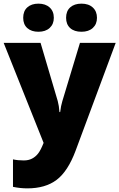

<svg xmlns="http://www.w3.org/2000/svg" viewBox="-21 -787 651 1047"><path d="M-1 -553.2H200.2L293.9 -235.8Q300.8 -210.9 303.2 -175.8H307.1Q311 -209.5 318.8 -234.9L415 -553.2H609.9L391.1 35.2Q349.1 147.5 287.8 193.8Q226.6 240.2 127.9 240.2Q89.8 240.2 49.8 231.9V82Q75.7 87.9 108.9 87.9Q134.3 87.9 153.3 78.1Q172.4 68.4 186.5 50.5Q200.7 32.7 216.8 -7.8ZM105.5 -689.9Q105.5 -726.6 127.9 -746.8Q150.4 -767.1 188.5 -767.1Q227.1 -767.1 249.8 -746.3Q272.5 -725.6 272.5 -689.9Q272.5 -655.3 249.8 -634.5Q227.1 -613.8 188.5 -613.8Q150.4 -613.8 127.9 -633.8Q105.5 -653.8 105.5 -689.9ZM339.4 -689.9Q339.4 -726.6 361.8 -746.8Q384.3 -767.1 423.3 -767.1Q462.4 -767.1 485.1 -746.1Q507.8 -725.1 507.8 -689.9Q507.8 -655.3 485.1 -634.5Q462.4 -613.8 423.3 -613.8Q383.8 -613.8 361.6 -634Q339.4 -654.3 339.4 -689.9Z"/></svg>

Font: OpenSansExtrabold
Style: Regular
Weight: 800
Foundry: Ascender Corporation
Version: Version 1.10